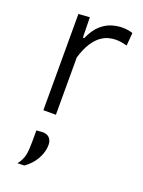

<svg xmlns="http://www.w3.org/2000/svg" viewBox="-149 -576 694 929"><g transform="rotate(20 198.0 -111.0)"><path d="M92.5 0Q92.5 -55.5 92.5 -107Q92.5 -158.5 92.5 -219.5V-269.5Q92.5 -324 92.5 -381.5Q92.5 -439 92.5 -495.5L150 -499.5L152 -395.5H159Q179.5 -442.5 207.2 -466.5Q235 -490.5 263.2 -498.5Q291.5 -506.5 315 -506.5Q329.5 -506.5 343.2 -504.5Q357 -502.5 369.5 -498L364 -432Q348.5 -436 335.5 -438.2Q322.5 -440.5 305 -440.5Q291 -440.5 271.5 -436Q252 -431.5 231.2 -417Q210.5 -402.5 191.2 -373.5Q172 -344.5 157 -295.5V-217Q157 -158 157 -106.8Q157 -55.5 157 0ZM62.5 284Q83.5 256.5 88.8 230.2Q94 204 94 163.5Q94 148.5 94 133.2Q94 118 94 103.5L128 101Q151 102 162.2 115.2Q173.5 128.5 173.5 149.5Q173.5 174 164 199Q154.5 224 137.2 245.8Q120 267.5 97 283Z"/></g></svg>

Font: Commissioner Thin Light
Style: Regular
Weight: 300
Version: Version 1.000